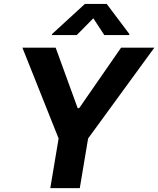

<svg xmlns="http://www.w3.org/2000/svg" viewBox="-20 -974 819 994"><path d="M95.9 -727.3H268.1L382.1 -414.1H389.9L606.9 -727.3H779.1L436.1 -257.1L393.1 0H240.4L283.4 -257.1ZM377.5 -792.6H248.2L249.3 -797.6L419.7 -953.8H532.3L649.9 -797.6L648.8 -792.6H519.9L463.1 -879.3Z"/></svg>

Font: Karasuma Gothic
Style: Bold Italic
Weight: 700
Italic angle: 9.39998°
Designer: Rasmus Andersson / Ryoko Nishizuka
Foundry: Genbu
Version: Version 1.00